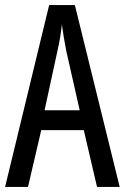

<svg xmlns="http://www.w3.org/2000/svg" viewBox="-20 -827 490 754"><path d="M361 -93H450L274 -807H173L0 -93H90L142 -316H309ZM240 -628 293 -394H155L206 -629C214 -664 220 -700 223 -731C227 -700 233 -665 240 -628Z"/></svg>

Font: Noto Sans Kannada UI ExtraCondensed
Style: Regular
Weight: 400
Width: 2
Designer: Jelle Bosma - Monotype Design Team
Foundry: Monotype Imaging Inc.
Version: Version 2.005